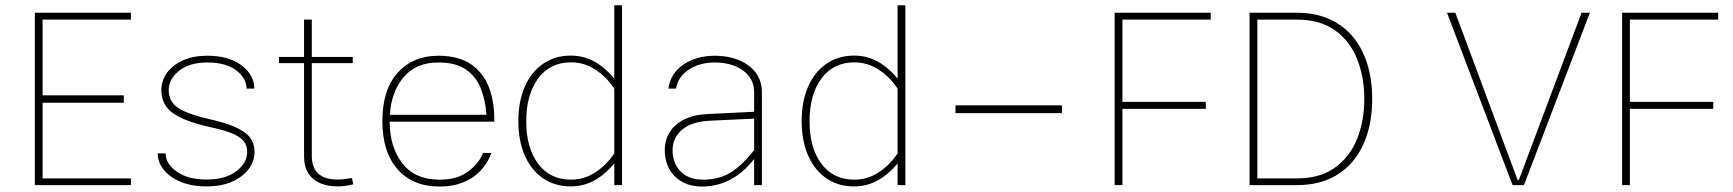

<svg xmlns="http://www.w3.org/2000/svg" viewBox="-20 -698 6534 724"><path d="M473.6 -25.4H140.6V-310.5H446.8V-338.4H140.6V-624H473.6V-649.9H111.3V0H473.6Z M761.2 -487.8Q708 -487.8 669.2 -470.2Q630.4 -452.6 609.4 -423.1Q588.4 -393.6 588.4 -358.4Q588.4 -305.2 628.7 -273.9Q668.9 -242.7 767.6 -219.7Q822.3 -208.5 853.8 -195.6Q885.3 -182.6 898.7 -165.8Q912.1 -148.9 912.1 -125Q912.1 -83.5 870.8 -52.2Q829.6 -21 759.8 -21Q688 -21 646.2 -51Q604.5 -81.1 604.5 -119.6H574.7Q574.7 -86.4 597.2 -58.1Q619.6 -29.8 661.1 -12.5Q702.6 4.9 759.3 4.9Q814.5 4.9 855 -12.9Q895.5 -30.8 917.7 -60.5Q939.9 -90.3 939.9 -125Q939.9 -156.7 922.6 -179.4Q905.3 -202.1 866.2 -219.2Q827.1 -236.3 762.2 -250.5Q707.5 -263.7 675.5 -278.1Q643.6 -292.5 629.9 -311.8Q616.2 -331.1 616.2 -358.4Q616.2 -399.9 655.5 -431.2Q694.8 -462.4 761.7 -462.4Q831.5 -462.4 870.6 -432.9Q909.7 -403.3 909.7 -363.8H939Q939 -414.6 891.4 -451.2Q843.8 -487.8 761.2 -487.8Z M1307.1 -26.9Q1298.3 -24.9 1282.7 -22.9Q1267.1 -21 1251.5 -21Q1206.1 -21 1180.9 -42.7Q1155.8 -64.5 1155.8 -110.8V-624H1126.5V-108.9Q1126.5 -68.8 1143.1 -43.7Q1159.7 -18.6 1188.2 -6.8Q1216.8 4.9 1252.4 4.9Q1268.1 4.9 1283.2 2.7Q1298.3 0.5 1312 -2.9ZM1032.2 -460H1310.1V-483.4H1032.2Z M1449.2 -239.3H1843.8Q1845.2 -311 1824.2 -367.2Q1803.2 -423.3 1756.3 -455.6Q1709.5 -487.8 1632.8 -487.8Q1537.6 -487.8 1479.7 -423.8Q1421.9 -359.9 1421.9 -241.7Q1421.9 -124.5 1479.2 -59.6Q1536.6 5.4 1637.7 5.4Q1710 5.4 1760.3 -27.8Q1810.5 -61 1833 -121.1H1801.8Q1785.6 -81.1 1744.6 -50.8Q1703.6 -20.5 1637.7 -20.5Q1544.9 -20.5 1497.3 -82Q1449.7 -143.6 1449.2 -239.3ZM1450.2 -265.1Q1455.6 -352.1 1502.2 -407.2Q1548.8 -462.4 1632.8 -462.4Q1698.7 -462.4 1736.8 -436Q1774.9 -409.7 1792.7 -365Q1810.5 -320.3 1814.5 -265.1Z M2325.7 -678.2H2296.4V-91.8V0H2325.7ZM1934.6 -241.2Q1934.6 -167.5 1958.7 -112.1Q1982.9 -56.6 2027.3 -25.9Q2071.8 4.9 2132.3 4.9Q2187 4.9 2232.4 -24.2Q2277.8 -53.2 2312 -103L2296.4 -119.6Q2266.6 -75.2 2224.6 -47.9Q2182.6 -20.5 2133.3 -20.5Q2054.2 -20.5 2009.3 -80.3Q1964.4 -140.1 1964.4 -240.7Q1964.4 -341.8 2009.3 -402.3Q2054.2 -462.9 2133.3 -462.9Q2182.6 -462.9 2224.6 -435.8Q2266.6 -408.7 2296.4 -363.8L2312 -380.4Q2277.8 -430.2 2232.7 -459.2Q2187.5 -488.3 2132.8 -488.3Q2072.3 -488.3 2027.6 -457.3Q1982.9 -426.3 1958.7 -370.8Q1934.6 -315.4 1934.6 -241.2Z M2853 -349.1Q2853 -394 2829.1 -424.8Q2805.2 -455.6 2765.1 -471.7Q2725.1 -487.8 2677.2 -487.8Q2605.5 -487.8 2556.6 -454.1Q2507.8 -420.4 2500.5 -363.8H2529.3Q2536.6 -408.2 2576.9 -435.3Q2617.2 -462.4 2676.8 -462.4Q2716.8 -462.4 2750.2 -449.5Q2783.7 -436.5 2803.7 -411.1Q2823.7 -385.7 2823.7 -349.1V-91.8V0H2853ZM2852.1 -140.1 2839.8 -151.9Q2803.2 -104 2771.5 -75Q2739.7 -45.9 2706.3 -33.2Q2672.9 -20.5 2630.4 -20.5Q2577.1 -20.5 2546.6 -51.5Q2516.1 -82.5 2516.1 -131.8Q2516.1 -178.2 2551.8 -208.7Q2587.4 -239.3 2655.3 -242.7L2840.8 -251.5V-277.3L2649.4 -268.1Q2596.2 -265.6 2560.1 -247.6Q2523.9 -229.5 2505.4 -199.7Q2486.8 -169.9 2486.8 -131.8Q2486.8 -70.8 2524.9 -32.7Q2563 5.4 2627.9 5.4Q2693.4 5.4 2749.8 -29.8Q2806.2 -64.9 2852.1 -140.1Z M3394 -678.2H3364.7V-91.8V0H3394ZM3002.9 -241.2Q3002.9 -167.5 3027.1 -112.1Q3051.3 -56.6 3095.7 -25.9Q3140.1 4.9 3200.7 4.9Q3255.4 4.9 3300.8 -24.2Q3346.2 -53.2 3380.4 -103L3364.7 -119.6Q3335 -75.2 3293 -47.9Q3251 -20.5 3201.7 -20.5Q3122.6 -20.5 3077.6 -80.3Q3032.7 -140.1 3032.7 -240.7Q3032.7 -341.8 3077.6 -402.3Q3122.6 -462.9 3201.7 -462.9Q3251 -462.9 3293 -435.8Q3335 -408.7 3364.7 -363.8L3380.4 -380.4Q3346.2 -430.2 3301 -459.2Q3255.9 -488.3 3201.2 -488.3Q3140.6 -488.3 3095.9 -457.3Q3051.3 -426.3 3027.1 -370.8Q3002.9 -315.4 3002.9 -241.2Z M3984.4 -300.8H3583V-271.5H3984.4Z M4212.4 0V-287.6H4526.9V-314H4212.4V-624H4545.4V-649.9H4183.1V0Z M5154.3 -324.7Q5154.3 -396.5 5136 -456.3Q5117.7 -516.1 5081.5 -559.3Q5045.4 -602.5 4992.4 -626.2Q4939.5 -649.9 4870.6 -649.9H4691.9V0H4870.6Q4939.5 0 4992.4 -23.4Q5045.4 -46.9 5081.5 -90.3Q5117.7 -133.8 5136 -193.4Q5154.3 -252.9 5154.3 -324.7ZM5124.5 -324.7Q5124.5 -241.7 5097.2 -173.8Q5069.8 -106 5013.7 -65.7Q4957.5 -25.4 4870.6 -25.4H4721.2V-624H4870.6Q4957.5 -624 5013.7 -584Q5069.8 -543.9 5097.2 -476.1Q5124.5 -408.2 5124.5 -324.7Z M5707.5 -19.5H5702.6L5467.8 -649.9H5436.5L5683.6 0H5726.6L5975.1 -649.9H5943.8Z M6126 0V-287.6H6440.4V-314H6126V-624H6459V-649.9H6096.7V0Z"/></svg>

Font: Estedad-FD VF
Style: Regular
Weight: 100
Designer: Amin Abedi
Version: Version 7.3